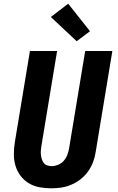

<svg xmlns="http://www.w3.org/2000/svg" viewBox="-20 -1011 640 1039"><path d="M256 8Q224 8 192.5 2Q161 -4 135 -20Q109 -36 91 -60Q73 -84 64 -113.5Q55 -143 55 -175.5Q55 -208 60 -240L142 -735H289L204 -221Q202 -208 201 -196Q200 -184 201.5 -172Q203 -160 206.5 -149Q210 -138 217 -129Q224 -120 235.5 -116Q247 -112 259 -112Q277 -112 295 -119.5Q313 -127 325.5 -141.5Q338 -156 344.5 -173.5Q351 -191 354 -209L441 -735H588L498 -190Q494 -162 484 -135Q474 -108 457 -84Q440 -60 416.5 -41.5Q393 -23 366 -11.5Q339 0 311.5 4Q284 8 256 8ZM395 -788 255 -919 349 -991 467 -842Z"/></svg>

Font: Iosevka Curly Heavy Extended
Style: Italic
Weight: 900
Width: 7
Italic angle: -9°
Monospace: yes
Designer: Belleve Invis
Foundry: Belleve Invis
Version: Version 11.1.0; ttfautohint (v1.8.3)